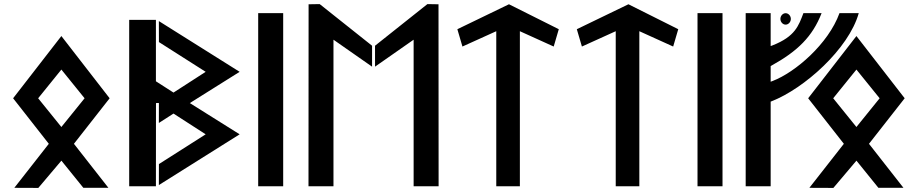

<svg xmlns="http://www.w3.org/2000/svg" viewBox="-20 -924 4479 937"><path d="M392.8 -444.4 279.5 -304.2 166.2 -444.4 279.5 -584.5ZM44 -444.4 218.2 -222.2 49.9 -7.4 167 -6.9 279.6 -140 386.7 -7.5H509L340.8 -222.2L515 -444.4L279.5 -748.1Z M826.7 -369.8 983.7 -268.5 755.6 -123.3 755.3 -20.9 1149.5 -268.5 906.4 -421 1149.5 -573.5 755.3 -821.1 755.6 -718.7 983.7 -573.5 826.7 -472.2 740.9 -527.3V-827H610.5V-15H740.9L741.2 -401.9L741.3 -421C742.2 -421 755.5 -422 755.5 -421L755.3 -323.9Z M1362 -15V-860H1240V-15Z M1540.2 -904 1486 -903.1 1485.5 -15H1607.4V-730.3L1795.7 -598.7L1795.8 -700.8ZM1810.3 -598.7 1998.6 -730.3V-15H2120.5L2120 -903.1L2065.8 -904L1810.2 -700.8Z M2517.1 -771.7 2682.2 -696.9 2707 -781.5 2463.9 -903.2 2212 -781.4 2236.8 -696.9 2401.9 -771.7V-15H2517.1Z M3100.1 -771.7 3265.2 -696.9 3290 -781.5 3046.9 -903.2 2795 -781.4 2819.8 -696.9 2984.9 -771.7V-15H3100.1Z M3506 -15V-860H3384V-15Z M3741 -428.1 3745.7 -429.9C3903.8 -491.3 4122.1 -685.1 4170.9 -860H4076.9C4022.6 -709.7 3860.9 -570.8 3750.6 -528.8L3741 -525.2V-601.5L3744.8 -603.7C3872.4 -674.3 3945.1 -745.2 3989.6 -860H3900.9C3877.5 -798.6 3860.8 -746.1 3750.7 -702.8L3741 -699.1V-860H3619.1V-15H3741ZM3814 -803.8C3827.5 -803.8 3839.5 -816.4 3839.5 -831.7C3839.5 -847 3827.5 -859.6 3814 -859.6C3800.5 -859.6 3788.5 -847 3788.5 -831.7C3788.5 -816.4 3800.5 -803.8 3814 -803.8Z M4272.8 -444.4 4159.5 -304.2 4046.2 -444.4 4159.5 -584.5ZM3924 -444.4 4098.2 -222.2 3929.9 -7.4 4047 -6.9 4159.6 -140 4266.7 -7.5H4389L4220.8 -222.2L4395 -444.4L4159.5 -748.1Z"/></svg>

Font: Stormning
Style: Light
Weight: 400
Designer: Robert Jablonski, Mew Too
Foundry: Cannot Into Space Fonts
Version: Version 0.90